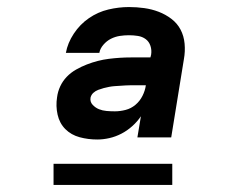

<svg xmlns="http://www.w3.org/2000/svg" viewBox="-20 -713 640 545"><path d="M256 -317Q230 -317 206 -323.5Q182 -330 165.5 -346.5Q149 -363 143.5 -387.5Q138 -412 142 -437Q144 -453 151 -468Q158 -483 169.5 -495Q181 -507 196 -515.5Q211 -524 226.5 -530Q242 -536 257.5 -540Q273 -544 289 -546Q305 -548 320.5 -549Q336 -550 352 -550H407L409 -558Q411 -571 407 -583Q403 -595 393.5 -602Q384 -609 371.5 -611Q359 -613 346 -613Q333 -613 320 -611Q307 -609 295 -603Q283 -597 273.5 -586Q264 -575 262 -563H167Q172 -591 189.5 -617.5Q207 -644 232.5 -661.5Q258 -679 287.5 -686Q317 -693 346 -693Q368 -693 389.5 -690Q411 -687 430.5 -679.5Q450 -672 466.5 -659.5Q483 -647 492.5 -629Q502 -611 504 -589Q506 -567 502 -545L466 -323H370L380 -383Q370 -368 355.5 -355Q341 -342 324.5 -333.5Q308 -325 290.5 -321Q273 -317 256 -317ZM306 -397Q306 -397 306 -397Q306 -397 306 -397Q306 -397 306 -397Q306 -397 306 -397Q321 -397 336.5 -401Q352 -405 364.5 -415.5Q377 -426 384.5 -441Q392 -456 394 -471H352Q344 -471 336.5 -470.5Q329 -470 321 -469.5Q313 -469 305.5 -468.5Q298 -468 290 -466.5Q282 -465 274.5 -463Q267 -461 259 -458Q251 -455 245 -449.5Q239 -444 237 -436Q235 -424 243 -415.5Q251 -407 261 -403Q271 -399 282.5 -398Q294 -397 306 -397ZM132 -188V-248H469V-188Z"/></svg>

Font: Iosevka SS04 XBd Ex
Style: Italic
Weight: 800
Width: 7
Italic angle: -9°
Monospace: yes
Designer: Belleve Invis
Foundry: Belleve Invis
Version: Version 19.0.0; ttfautohint (v1.8.4)